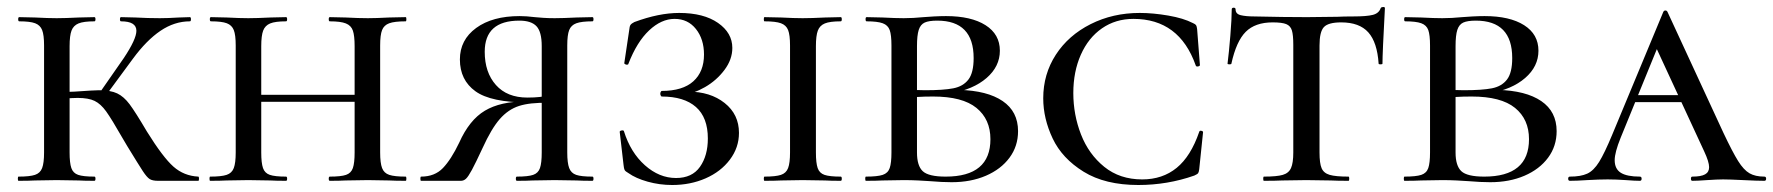

<svg xmlns="http://www.w3.org/2000/svg" viewBox="-20 -517 5070 549"><path d="M344 -99 331 -121Q299 -177 283.5 -198.5Q268 -220 250.5 -228.5Q233 -237 202 -237Q192 -237 158 -235L157 -253Q183 -255 193 -255Q251 -259 263 -259Q296 -259 315 -250Q334 -241 350.5 -219Q367 -197 400 -141Q446 -67 476 -40.5Q506 -14 547 -12Q549 -12 549 -6Q549 0 547 0H432Q416 0 408 -5Q400 -10 388.5 -27.5Q377 -45 344 -99ZM33 -12Q65 -12 80 -17Q95 -22 100.5 -36.5Q106 -51 106 -81V-387Q106 -417 100.5 -431Q95 -445 80.5 -450.5Q66 -456 35 -456Q32 -456 32 -462Q32 -468 35 -468L80 -467Q118 -465 142 -465Q166 -465 206 -467L250 -468Q253 -468 253 -462Q253 -456 250 -456Q219 -456 204.5 -450Q190 -444 184.5 -429.5Q179 -415 179 -385V-81Q179 -51 184 -36.5Q189 -22 203.5 -17Q218 -12 250 -12Q253 -12 253 -6Q253 0 250 0Q221 0 205 -1L142 -2L80 -1Q63 0 33 0Q31 0 31 -6Q31 -12 33 -12ZM261 -246 334 -351Q370 -405 370 -429Q370 -456 326 -456Q323 -456 323 -462Q323 -468 326 -468L367 -467Q403 -465 437 -465Q460 -465 492 -467L523 -468Q526 -468 526 -462Q526 -456 523 -456Q479 -456 439 -429Q399 -402 360 -349L279 -239Z M923 -456Q920 -456 920 -462Q920 -468 923 -468L968 -467Q1006 -465 1032 -465Q1055 -465 1093 -467L1140 -468Q1142 -468 1142 -462Q1142 -456 1140 -456Q1108 -456 1093 -450.5Q1078 -445 1072.5 -431Q1067 -417 1067 -387V-81Q1067 -51 1072.5 -36.5Q1078 -22 1093 -17Q1108 -12 1140 -12Q1142 -12 1142 -6Q1142 0 1140 0Q1110 0 1093 -1L1032 -2L968 -1Q952 0 923 0Q920 0 920 -6Q920 -12 923 -12Q955 -12 969.5 -17Q984 -22 989 -36.5Q994 -51 994 -81V-385Q994 -415 989 -429.5Q984 -444 969 -450Q954 -456 923 -456ZM688 -246H1027V-226H688ZM583 -456Q580 -456 580 -462Q580 -468 583 -468L628 -467Q666 -465 690 -465Q714 -465 754 -467L798 -468Q801 -468 801 -462Q801 -456 798 -456Q767 -456 752.5 -450Q738 -444 732.5 -429.5Q727 -415 727 -385V-81Q727 -51 732 -36.5Q737 -22 751.5 -17Q766 -12 798 -12Q801 -12 801 -6Q801 0 798 0Q769 0 753 -1L690 -2L628 -1Q611 0 581 0Q579 0 579 -6Q579 -12 581 -12Q613 -12 628 -17Q643 -22 648.5 -36.5Q654 -51 654 -81V-387Q654 -417 648.5 -431Q643 -445 628.5 -450.5Q614 -456 583 -456Z M1184 -12Q1223 -12 1246.5 -36.5Q1270 -61 1293 -109Q1322 -174 1366.5 -200.5Q1411 -227 1483 -227L1490 -224Q1384 -224 1339.5 -256Q1295 -288 1295 -347Q1295 -403 1341.5 -437Q1388 -471 1466 -471Q1485 -471 1509 -468Q1519 -467 1533.5 -466Q1548 -465 1566 -465Q1589 -465 1629 -467L1674 -468Q1677 -468 1677 -462Q1677 -456 1674 -456Q1643 -456 1628 -450.5Q1613 -445 1607.5 -431Q1602 -417 1602 -387V-81Q1602 -51 1607.5 -36.5Q1613 -22 1627.5 -17Q1642 -12 1674 -12Q1677 -12 1677 -6Q1677 0 1674 0Q1645 0 1629 -1L1566 -2L1503 -1Q1487 0 1458 0Q1455 0 1455 -6Q1455 -12 1458 -12Q1490 -12 1504.5 -17Q1519 -22 1524 -36.5Q1529 -51 1529 -81V-385Q1529 -426 1514 -442Q1499 -458 1465 -458Q1366 -458 1366 -369Q1366 -310 1398 -274Q1430 -238 1488 -238Q1529 -238 1549 -245L1546 -223Q1495 -224 1464 -214Q1433 -204 1409 -176.5Q1385 -149 1360 -94Q1340 -51 1329.5 -31.5Q1319 -12 1312.5 -6Q1306 0 1298 0H1184Q1182 0 1182 -6Q1182 -12 1184 -12Z M2004 -121Q2004 -181 1970 -211Q1936 -241 1872 -241Q1871 -241 1869.5 -243.5Q1868 -246 1868 -249Q1868 -252 1869.5 -254.5Q1871 -257 1872 -257Q1932 -257 1962.5 -284.5Q1993 -312 1993 -361Q1993 -405 1970 -434Q1947 -463 1909 -463Q1871 -463 1836 -430Q1801 -397 1777 -335Q1777 -332 1772 -332Q1770 -332 1767.5 -333.5Q1765 -335 1765 -336L1779 -430Q1780 -442 1783 -446Q1786 -450 1794 -454Q1864 -480 1922 -480Q1992 -480 2033 -451.5Q2074 -423 2074 -380Q2074 -347 2051.5 -317Q2029 -287 1996 -268Q1963 -249 1934 -247L1948 -255Q2011 -255 2052 -222.5Q2093 -190 2093 -137Q2093 -95 2067 -60.5Q2041 -26 1997.5 -7Q1954 12 1902 12Q1866 12 1832 2.5Q1798 -7 1777 -22Q1768 -27 1766 -31Q1764 -35 1763 -45L1752 -140Q1752 -143 1757.5 -144Q1763 -145 1764 -142Q1783 -81 1824 -44.5Q1865 -8 1913 -8Q1959 -8 1981.5 -40Q2004 -72 2004 -121Z M2384 -12Q2387 -12 2387 -6Q2387 0 2384 0Q2355 0 2339 -1L2275 -2L2213 -1Q2196 0 2166 0Q2164 0 2164 -6Q2164 -12 2166 -12Q2198 -12 2213 -17Q2228 -22 2233.5 -36.5Q2239 -51 2239 -81V-387Q2239 -417 2233.5 -431Q2228 -445 2213 -450.5Q2198 -456 2166 -456Q2164 -456 2164 -462Q2164 -468 2166 -468L2213 -467Q2251 -465 2275 -465Q2300 -465 2340 -467L2384 -468Q2387 -468 2387 -462Q2387 -456 2384 -456Q2353 -456 2338.5 -450Q2324 -444 2318.5 -429.5Q2313 -415 2313 -385V-81Q2313 -51 2318 -36.5Q2323 -22 2337.5 -17Q2352 -12 2384 -12Z M2891 -142Q2891 -99 2866.5 -66Q2842 -33 2799 -14.5Q2756 4 2701 4Q2674 4 2639 1Q2625 0 2605.5 -1Q2586 -2 2564 -2L2503 -1Q2486 0 2456 0Q2454 0 2454 -6Q2454 -12 2456 -12Q2489 -12 2504 -17Q2519 -22 2524 -36.5Q2529 -51 2529 -81V-387Q2529 -417 2524 -431Q2519 -445 2504 -450.5Q2489 -456 2458 -456Q2455 -456 2455 -462Q2455 -468 2458 -468L2503 -467Q2541 -465 2564 -465Q2591 -465 2621 -468Q2631 -469 2650.5 -470Q2670 -471 2685 -471Q2757 -471 2798 -445Q2839 -419 2839 -372Q2839 -327 2801 -294Q2763 -261 2698 -250L2722 -260Q2803 -258 2847 -228Q2891 -198 2891 -142ZM2602 -385V-256L2571 -262Q2591 -259 2625 -259Q2678 -259 2706 -264.5Q2734 -270 2749 -289.5Q2764 -309 2764 -351Q2764 -458 2660 -458Q2636 -458 2624 -452.5Q2612 -447 2607 -431.5Q2602 -416 2602 -385ZM2812 -119Q2812 -176 2772 -208.5Q2732 -241 2648 -241Q2597 -241 2571 -236L2602 -245V-81Q2602 -43 2618.5 -27.5Q2635 -12 2684 -12Q2812 -12 2812 -119Z M3391 -451Q3398 -448 3400 -445Q3402 -442 3403 -434L3411 -331Q3411 -328 3405.5 -327Q3400 -326 3399 -330Q3352 -463 3221 -463Q3170 -463 3131 -436Q3092 -409 3070.5 -360.5Q3049 -312 3049 -251Q3049 -189 3071 -132.5Q3093 -76 3137.5 -40Q3182 -4 3246 -4Q3304 -4 3344.5 -37Q3385 -70 3409 -140Q3410 -144 3415 -143Q3420 -142 3420 -139L3409 -33Q3408 -25 3406 -22Q3404 -19 3395 -15Q3318 12 3235 12Q3140 12 3078.5 -26Q3017 -64 2990 -121Q2963 -178 2963 -236Q2963 -305 2999 -360.5Q3035 -416 3098.5 -448Q3162 -480 3239 -480Q3277 -480 3320.5 -472.5Q3364 -465 3391 -451Z M3501 -335Q3501 -333 3495.5 -333Q3490 -333 3490 -335Q3494 -366 3498 -415Q3502 -464 3502 -490Q3502 -495 3507.5 -495Q3513 -495 3513 -490Q3513 -477 3528 -473.5Q3543 -470 3566 -470Q3652 -468 3717 -468L3804 -469Q3821 -470 3850 -470Q3888 -470 3905.5 -474.5Q3923 -479 3928 -494Q3930 -497 3935 -497Q3940 -497 3940 -494Q3933 -365 3933 -335Q3933 -333 3927.5 -333Q3922 -333 3922 -335Q3918 -396 3892.5 -424.5Q3867 -453 3815 -453Q3778 -453 3765.5 -439.5Q3753 -426 3753 -387V-81Q3753 -50 3759 -36Q3765 -22 3782 -17Q3799 -12 3836 -12Q3838 -12 3838 -6Q3838 0 3836 0Q3803 0 3785 -1L3715 -2L3646 -1Q3627 0 3594 0Q3592 0 3592 -6Q3592 -12 3594 -12Q3631 -12 3648 -17Q3665 -22 3671.5 -36.5Q3678 -51 3678 -81V-389Q3678 -417 3674 -430Q3670 -443 3658 -448Q3646 -453 3619 -453Q3569 -453 3542 -426Q3515 -399 3501 -335Z M4431 -142Q4431 -99 4406.5 -66Q4382 -33 4339 -14.5Q4296 4 4241 4Q4214 4 4179 1Q4165 0 4145.5 -1Q4126 -2 4104 -2L4043 -1Q4026 0 3996 0Q3994 0 3994 -6Q3994 -12 3996 -12Q4029 -12 4044 -17Q4059 -22 4064 -36.5Q4069 -51 4069 -81V-387Q4069 -417 4064 -431Q4059 -445 4044 -450.5Q4029 -456 3998 -456Q3995 -456 3995 -462Q3995 -468 3998 -468L4043 -467Q4081 -465 4104 -465Q4131 -465 4161 -468Q4171 -469 4190.5 -470Q4210 -471 4225 -471Q4297 -471 4338 -445Q4379 -419 4379 -372Q4379 -327 4341 -294Q4303 -261 4238 -250L4262 -260Q4343 -258 4387 -228Q4431 -198 4431 -142ZM4142 -385V-256L4111 -262Q4131 -259 4165 -259Q4218 -259 4246 -264.5Q4274 -270 4289 -289.5Q4304 -309 4304 -351Q4304 -458 4200 -458Q4176 -458 4164 -452.5Q4152 -447 4147 -431.5Q4142 -416 4142 -385ZM4352 -119Q4352 -176 4312 -208.5Q4272 -241 4188 -241Q4137 -241 4111 -236L4142 -245V-81Q4142 -43 4158.5 -27.5Q4175 -12 4224 -12Q4352 -12 4352 -119Z M4655 -245H4838L4845 -225H4640ZM5025 0Q5005 0 4965 -2Q4925 -4 4907 -4Q4891 -4 4861 -2Q4833 0 4819 0Q4815 0 4815 -6Q4815 -12 4819 -12Q4844 -12 4855.5 -18.5Q4867 -25 4867 -39Q4867 -54 4853 -84L4709 -395L4741 -434L4614 -123Q4597 -81 4597 -59Q4597 -34 4614.5 -23Q4632 -12 4669 -12Q4674 -12 4674 -6Q4674 0 4669 0Q4655 0 4629 -2Q4601 -4 4577 -4Q4552 -4 4518 -2Q4488 0 4469 0Q4464 0 4464 -6Q4464 -12 4469 -12Q4500 -12 4518.5 -20.5Q4537 -29 4552.5 -54Q4568 -79 4590 -132L4736 -483Q4738 -487 4742 -487Q4746 -487 4748 -483L4908 -137Q4934 -82 4950 -56.5Q4966 -31 4982.5 -21.5Q4999 -12 5025 -12Q5030 -12 5030 -6Q5030 0 5025 0Z"/></svg>

Font: Cormorant Unicase Medium
Style: Regular
Weight: 500
Designer: Christian Thalmann (Catharsis Fonts)
Foundry: Catharsis Fonts
Version: Version 4.000